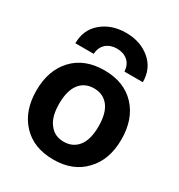

<svg xmlns="http://www.w3.org/2000/svg" viewBox="-182 -885 948 1018"><g transform="rotate(30 292.0 -376.5)"><path d="M484.4 -63.5Q415 11.7 294.4 11.7Q173.8 11.7 104 -62.5Q34.2 -136.7 34.2 -261.2Q34.2 -385.7 104 -460Q173.8 -534.2 294.4 -534.2Q415 -534.2 484.9 -460Q554.7 -385.7 554.7 -261.2Q554.7 -136.7 484.4 -63.5ZM207 -139.6Q238.3 -97.7 294.4 -97.7Q350.6 -97.7 382.8 -138.7Q415 -179.7 415 -260.7Q415 -341.8 382.8 -382.8Q350.6 -423.8 294.4 -423.8Q238.3 -423.8 206.1 -382.8Q173.8 -341.8 173.8 -260.7Q173.8 -179.7 207 -139.6ZM501 -581.1H388.7Q385.7 -623 359.9 -645Q334 -667 294.4 -667Q254.9 -667 229 -645Q203.1 -623 200.2 -581.1H87.9Q87.9 -664.1 147 -713.9Q206.1 -763.7 294.4 -763.7Q382.8 -763.7 441.9 -713.9Q501 -664.1 501 -581.1Z"/></g></svg>

Font: Nasu
Style: Bold
Weight: 700
Designer: Ryoko NISHIZUKA (kana &amp; ideographs); Paul D. Hunt (Latin, Greek &amp; Cyrillic); Wenlong ZHANG (bopomofo); Sandoll C
Version: Version 2014.1215